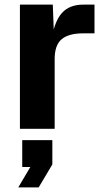

<svg xmlns="http://www.w3.org/2000/svg" viewBox="-20 -556 466 829"><path d="M66 0V-536H208L212 -429Q228 -486 259 -511Q290 -536 339 -536H388V-412H339Q276 -412 246 -386.5Q216 -361 216 -301V0ZM59 253 111 165H76V49H206V154L147 253Z"/></svg>

Font: Geist
Style: Bold
Weight: 400
Designer: Basement.studio, Andrés Briganti, Mateo Zaragoza
Foundry: Basement.studio, Vercel, Andrés Briganti, Guido Ferreyra, Mateo Zaragoza
Version: Version 1.401